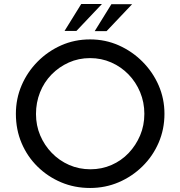

<svg xmlns="http://www.w3.org/2000/svg" viewBox="-20 -927 897 955"><path d="M59 -361Q59 -436 87.5 -502.5Q116 -569 167 -620.5Q218 -672 284.5 -701.5Q351 -731 428 -731Q504 -731 570.5 -701.5Q637 -672 688.5 -620.5Q740 -569 769 -502.5Q798 -436 798 -361Q798 -284 769 -217Q740 -150 688.5 -99.5Q637 -49 570.5 -20.5Q504 8 428 8Q351 8 284.5 -20Q218 -48 167 -98Q116 -148 87.5 -215Q59 -282 59 -361ZM159 -360Q159 -303 180 -253.5Q201 -204 238 -166Q275 -128 324 -106.5Q373 -85 430 -85Q486 -85 535 -106.5Q584 -128 620 -166Q656 -204 677 -253.5Q698 -303 698 -361Q698 -418 677 -468.5Q656 -519 619 -557Q582 -595 533 -616.5Q484 -638 428 -638Q371 -638 322 -616Q273 -594 236 -556Q199 -518 179 -467.5Q159 -417 159 -360ZM487 -907 360 -773H301L384 -907ZM637 -906 510 -772H451L534 -906Z"/></svg>

Font: Josefin Sans Thin
Style: Regular
Weight: 400
Version: Version 2.000